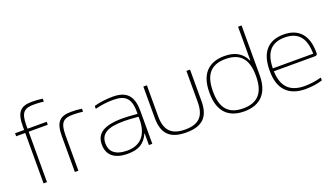

<svg xmlns="http://www.w3.org/2000/svg" viewBox="-64 -1195 2941 1689"><g transform="rotate(-20 1406.5 -350.5)"><path d="M279 -681C292 -681 339 -680 370 -675V-703C336 -708 301 -710 269 -710C163 -710 122 -665 122 -535V-500H37V-472H122V0H154V-472H333V-500H154V-535C154 -657 193 -681 279 -681Z M573 -480C598 -480 637 -478 664 -474V-502C631 -507 596 -509 563 -509C456 -509 415 -464 415 -334V0H448V-334C448 -456 486 -480 573 -480Z M953 -509C893 -509 829 -501 778 -486V-459C833 -474 892 -481 946 -481C1055 -481 1108 -443 1108 -313V-292C1043 -298 995 -300 972 -300C792 -300 720 -248 720 -145C720 -48 782 9 910 9C1009 9 1068 -25 1105 -108H1108V0H1140V-308C1140 -453 1079 -509 953 -509ZM753 -143C753 -235 821 -273 972 -273C1008 -273 1058 -270 1108 -265V-241C1108 -93 1035 -19 914 -19C799 -19 753 -71 753 -143Z M1238 -205C1238 -56 1307 9 1457 9C1605 9 1675 -56 1675 -205V-500H1641V-209C1641 -76 1583 -19 1457 -19C1330 -19 1271 -76 1271 -209V-500H1238Z M1766 -256V-244C1766 -84 1843 9 1999 9C2157 9 2234 -84 2234 -244V-710H2201V-394H2198C2163 -471 2097 -509 1998 -509C1843 -509 1766 -416 1766 -256ZM1799 -246V-254C1799 -403 1860 -481 1999 -481C2139 -481 2201 -403 2201 -254V-246C2201 -97 2139 -19 1999 -19C1860 -19 1799 -97 1799 -246Z M2771 -260C2771 -422 2696 -509 2552 -509C2403 -509 2330 -416 2330 -256V-244C2330 -84 2410 9 2573 9C2627 9 2685 1 2732 -14V-41C2681 -26 2623 -19 2574 -19C2434 -19 2367 -93 2363 -234H2746C2766 -234 2771 -243 2771 -260ZM2363 -261C2365 -405 2425 -481 2552 -481C2682 -481 2740 -405 2741 -261Z"/></g></svg>

Font: LT Wave Text Thin
Style: Regular
Weight: 100
Designer: Daniel Lyons
Version: Version 2.5 (Glyphs App)